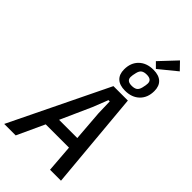

<svg xmlns="http://www.w3.org/2000/svg" viewBox="-375 -1213 1289 1289"><g transform="rotate(45 269.5 -568.0)"><path d="M401 0 386 -195H165L75 0H-34L305 -698H442L505 0ZM363 -499 360 -608H348L305 -499L207 -280H380ZM425 -981 388 -1018 499 -1136 550 -1083ZM381 -731Q330 -731 303 -756Q276 -781 276 -828Q276 -891 314.5 -928.5Q353 -966 418 -966Q469 -966 496 -941Q523 -916 523 -869Q523 -806 484.5 -768.5Q446 -731 381 -731ZM390 -786Q415 -786 429 -795.5Q443 -805 449 -830Q456 -858 456 -874Q456 -911 409 -911Q384 -911 370 -901.5Q356 -892 350 -867Q343 -839 343 -823Q343 -786 390 -786Z"/></g></svg>

Font: IBM Plex Sans Cond Medm
Style: Italic
Weight: 500
Width: 3
Italic angle: -11°
Designer: Mike Abbink, Paul van der Laan, Pieter van Rosmalen
Foundry: Bold Monday
Version: Version 1.3